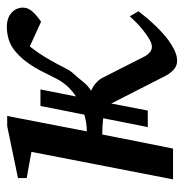

<svg xmlns="http://www.w3.org/2000/svg" viewBox="-8 -528 547 572"><g transform="rotate(-90 266.0 -241.5)"><path d="M529.8 -446.8Q529.8 -431.2 517.1 -417.7Q504.4 -404.3 487.8 -393.1L414.1 -426.8Q395 -402.3 382.6 -381.6Q370.1 -360.8 361.6 -344.5Q353 -328.1 347.2 -316.9Q341.3 -305.7 335.9 -299.8Q321.8 -284.2 309.3 -268.6Q296.9 -252.9 282.2 -244.1Q296.4 -237.8 306.4 -228.5Q316.4 -219.2 320.8 -210L383.8 -85.9Q388.7 -76.2 396.2 -69.6Q403.8 -63 413.1 -63Q422.9 -63 436 -70.8Q449.2 -78.6 462.4 -89.1Q475.6 -99.6 486.8 -110.8Q498 -122.1 503.9 -128.9L519 -103Q515.1 -98.1 506.8 -87.6Q498.5 -77.1 486.8 -64.2Q475.1 -51.3 461.2 -37.8Q447.3 -24.4 431.9 -13.2Q416.5 -2 401.1 5.1Q385.7 12.2 371.1 12.2Q356 12.2 344.2 1.2Q332.5 -9.8 325.2 -24.9L244.1 -184.1L223.1 -75.2H173.8L200.2 -208Q177.2 -210.9 151.9 -210.9L109.9 0H18.1L100.1 -421.9L22 -436V-461.9L176.8 -494.1H207L161.1 -256.8Q173.8 -256.8 186.3 -258.8Q198.7 -260.7 210.9 -264.2L236.8 -395H286.1L265.1 -289.1Q281.7 -299.8 294.9 -314.2Q308.1 -328.6 316.9 -345.2Q326.2 -362.8 334.2 -379.4Q342.3 -396 351.3 -411.4Q360.4 -426.8 371.8 -441.4Q383.3 -456.1 399.9 -470.2Q415.5 -483.4 434.3 -489.3Q453.1 -495.1 472.2 -495.1Q499 -495.1 514.4 -481.2Q529.8 -467.3 529.8 -446.8Z"/></g></svg>

Font: Charis SIL CyrE
Style: Italic
Weight: 400
Italic angle: -11°
Foundry: SIL International
Version: Version 5.000